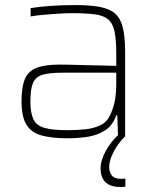

<svg xmlns="http://www.w3.org/2000/svg" viewBox="-20 -538 614 758"><path d="M249 8Q186 8 145 -3Q104 -14 84.5 -45.5Q65 -77 65 -138Q65 -194 78 -225.5Q91 -257 124 -270Q157 -283 216 -283Q228 -283 253 -282.5Q278 -282 310.5 -281Q343 -280 376.5 -279.5Q410 -279 439 -278V-324Q439 -380 432.5 -412.5Q426 -445 407.5 -461Q389 -477 354 -481.5Q319 -486 263 -486Q240 -486 209.5 -484Q179 -482 150 -479.5Q121 -477 101 -473V-506Q131 -511 177 -514.5Q223 -518 277 -518Q326 -518 360.5 -513Q395 -508 417.5 -496Q440 -484 452 -462.5Q464 -441 469 -408.5Q474 -376 474 -330V0H446L443 -83H439Q425 -42 393.5 -22.5Q362 -3 323.5 2.5Q285 8 249 8ZM248 -24Q283 -24 316.5 -27.5Q350 -31 376 -43.5Q402 -56 415 -84Q429 -114 434 -143.5Q439 -173 439 -210V-251H226Q176 -251 148.5 -243Q121 -235 110.5 -211Q100 -187 100 -138Q100 -92 112 -67Q124 -42 156 -33Q188 -24 248 -24ZM453 200Q426 200 409 190.5Q392 181 384.5 164.5Q377 148 377 128Q377 95 398 57Q419 19 452 -10L474 0Q461 12 446 33Q431 54 421 77.5Q411 101 411 122Q411 141 421.5 154.5Q432 168 458 168Q461 168 464.5 168Q468 168 475 167V199Q468 200 464 200Q460 200 453 200Z"/></svg>

Font: Saira Thin
Style: Regular
Weight: 100
Designer: Hector Gatti with collaboration of the Omnibus-Type team
Foundry: Omnibus-Type
Version: Version 1.101